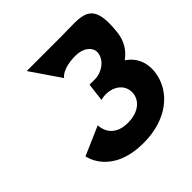

<svg xmlns="http://www.w3.org/2000/svg" viewBox="-214 -1028 1229 1229"><g transform="rotate(-45 400.5 -413.5)"><path d="M337.5 -639C337.5 -639 366.6 -689 492.5 -689C556.6 -689 611.2 -651 604.7 -598C597.3 -538 532.7 -494 472.2 -494H422.5L407.4 -371C407.4 -371 427.5 -377 451.7 -377C531.6 -377 587.9 -327 580.9 -256C572.3 -186 507 -147 423.5 -147C273.5 -147 275.6 -273 275.6 -273L79.8 -188C79.8 -188 110.9 15 404.8 15C612.5 15 756.3 -98 775.7 -256C784.7 -343 751.4 -406 692.2 -445C741.5 -480 775.9 -532 784.3 -600C818.5 -879 697.1 -840 513.4 -840H199.9Z"/></g></svg>

Font: Hussar
Style: BdSuprExtOblOne
Weight: 700
Foundry: Cannot Into Space Fonts
Version: Version 2.00